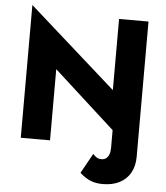

<svg xmlns="http://www.w3.org/2000/svg" viewBox="-62 -789 917 1059"><g transform="rotate(5 397.0 -260.0)"><path d="M546 215Q600 215 639 195Q678 175 699 137.5Q720 100 720 49V-700H557V-306L74 -735V0H236V-394L575 -86V11Q575 34 569 49Q563 64 552.5 71.5Q542 79 527 79Q512 79 501.5 72.5Q491 66 480 54L419 164Q449 191 478.5 203Q508 215 546 215Z"/></g></svg>

Font: Jost
Style: Bold
Weight: 700
Version: Version 3.710